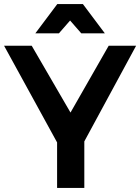

<svg xmlns="http://www.w3.org/2000/svg" viewBox="-21 -925 690 945"><path d="M649 -700H514L326 -371L135 -700H-1L260 -224V0H394V-229ZM495 -761 387 -905H261L153 -761H269L324 -824L379 -761Z"/></svg>

Font: Argentum Sans Medium
Style: Regular
Weight: 500
Designer: Julieta Ulanovsky
Foundry: Julieta Ulanovsky
Version: Version 5.001;January 29, 2019;FontCreator 11.5.0.2425 64-bi